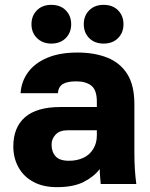

<svg xmlns="http://www.w3.org/2000/svg" viewBox="-20 -760 620 793"><path d="M215 13Q158 13 117.5 -9Q77 -31 56 -69.5Q35 -108 35 -155Q35 -234 83.5 -276Q132 -318 230 -318H380V-340Q380 -388 357.5 -406Q335 -424 295 -424Q257 -424 239 -412.5Q221 -401 219 -375H65Q68 -423 95.5 -461Q123 -499 174.5 -521Q226 -543 300 -543Q370 -543 423 -522Q476 -501 505.5 -454.5Q535 -408 535 -330V-135Q535 -93 537 -61.5Q539 -30 543 0H396Q395 -17 393.5 -30Q392 -43 392 -62Q368 -30 325.5 -8.5Q283 13 215 13ZM265 -96Q298 -96 324 -108Q350 -120 365 -144.5Q380 -169 380 -200V-222H260Q226 -222 209.5 -204Q193 -186 193 -163Q193 -133 209.5 -114.5Q226 -96 265 -96ZM192 -580Q156 -580 133 -602.5Q110 -625 110 -660Q110 -695 132.5 -717.5Q155 -740 192 -740Q229 -740 251.5 -717.5Q274 -695 274 -660Q274 -625 251.5 -602.5Q229 -580 192 -580ZM408 -580Q371 -580 348.5 -602.5Q326 -625 326 -660Q326 -695 348.5 -717.5Q371 -740 408 -740Q445 -740 467.5 -717.5Q490 -695 490 -660Q490 -625 467.5 -602.5Q445 -580 408 -580Z"/></svg>

Font: Golos Text
Style: Bold
Weight: 700
Designer: A.Korolkova, Vitaly Kuzmin
Foundry: ParaType Ltd
Version: Version 2.004